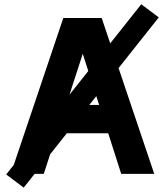

<svg xmlns="http://www.w3.org/2000/svg" viewBox="-20 -806 765 890"><path d="M634.8 -786.3 8.7 2.7 89.9 63.7 716 -725.4ZM157.8 -319.5V-188.3H554.8V-319.5ZM363.6 -556.6 541.9 0H695L451.3 -722.7H273.5L29.8 0H182.9Z"/></svg>

Font: Giphurs SC
Style: Regular
Weight: 400
Version: Version 0.920